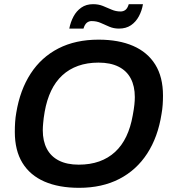

<svg xmlns="http://www.w3.org/2000/svg" viewBox="-20 -888 822 920"><path d="M359 12Q262 12 193 -18Q124 -48 87.5 -107.5Q51 -167 51 -256Q51 -280 52.5 -303Q54 -326 58 -348Q76 -457 127 -535.5Q178 -614 260 -656Q342 -698 452 -698Q549 -698 618 -668Q687 -638 724 -578.5Q761 -519 761 -430Q761 -408 759.5 -386Q758 -364 754 -342Q737 -232 685.5 -152.5Q634 -73 551.5 -30.5Q469 12 359 12ZM357 -99Q412 -99 455.5 -114.5Q499 -130 531.5 -160Q564 -190 585 -234Q606 -278 616 -335Q619 -351 621 -364Q623 -377 624 -387Q625 -397 625.5 -406Q626 -415 626 -423Q626 -475 606.5 -512Q587 -549 548 -568.5Q509 -588 452 -588Q398 -588 354.5 -572.5Q311 -557 278.5 -527Q246 -497 225 -453Q204 -409 194 -352Q191 -336 189.5 -323Q188 -310 187 -299.5Q186 -289 185.5 -280.5Q185 -272 185 -264Q185 -212 204.5 -175Q224 -138 262.5 -118.5Q301 -99 357 -99ZM312 -751Q318 -782 332 -808.5Q346 -835 369.5 -851.5Q393 -868 426 -868Q452 -868 473 -859.5Q494 -851 514.5 -842Q535 -833 558 -833Q571 -833 581 -840.5Q591 -848 597 -868H665Q660 -837 645.5 -810Q631 -783 607.5 -767Q584 -751 550 -751Q525 -751 504 -760Q483 -769 463 -778Q443 -787 419 -787Q406 -787 396 -779Q386 -771 380 -751Z"/></svg>

Font: Archivo SemiBold SemiBold
Style: Italic
Weight: 600
Italic angle: -10°
Version: Version 2.001